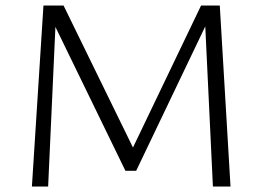

<svg xmlns="http://www.w3.org/2000/svg" viewBox="-20 -678 954 698"><path d="M754 0 724 -629 753 -638 475 -57H436L165 -614L166 -658H211L474 -120H453L711 -658H779L818 0ZM96 0 138 -658H185L155 0Z"/></svg>

Font: Ysabeau Office Light
Style: Regular
Weight: 300
Designer: Christian Thalmann (Catharsis Fonts)
Version: Version 2.001;gftools[0.9.30]; featfreeze: tnum,lnum,ss02